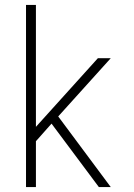

<svg xmlns="http://www.w3.org/2000/svg" viewBox="-20 -755 540 775"><path d="M379 0 188 -256 125 -185V0H85V-735H125V-243L375 -520H427L215 -285L427 0Z"/></svg>

Font: Iosevka Extralight
Style: Regular
Weight: 200
Monospace: yes
Designer: Belleve Invis
Foundry: Belleve Invis
Version: Version 32.0.1; ttfautohint (v1.8.4)